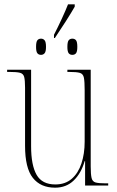

<svg xmlns="http://www.w3.org/2000/svg" viewBox="-20 -859 540 889"><path d="M230 -698Q248 -733 266.5 -773Q285 -813 295 -839H326V-828Q310 -800 284.5 -760Q259 -720 234 -683H230ZM170 -605Q159 -605 153 -612.5Q147 -620 147 -642Q147 -665 153 -672.5Q159 -680 170 -680Q180 -680 186.5 -672.5Q193 -665 193 -642Q193 -620 186.5 -612.5Q180 -605 170 -605ZM315 -605Q304 -605 298 -612.5Q292 -620 292 -642Q292 -665 298 -672.5Q304 -680 315 -680Q326 -680 332 -672.5Q338 -665 338 -642Q338 -620 332 -612.5Q326 -605 315 -605ZM235 10Q168 10 132 -35.5Q96 -81 96 -184V-453Q96 -487 92 -502.5Q88 -518 72.5 -522Q57 -526 24 -526H13V-536H124V-182Q124 -94 149.5 -49.5Q175 -5 236 -5Q282 -5 312 -31Q342 -57 357 -102Q372 -147 372 -203V-441Q372 -481 368.5 -499Q365 -517 350 -521.5Q335 -526 300 -526H292V-536H400V-89Q400 -52 404 -35Q408 -18 423 -14Q438 -10 470 -10H481V0H374V-113H372Q356 -57 321.5 -23.5Q287 10 235 10Z"/></svg>

Font: Noto Serif Display Condensed Thin
Style: Regular
Weight: 100
Width: 3
Designer: Monotype Design Team
Foundry: Monotype Imaging Inc.
Version: Version 2.009